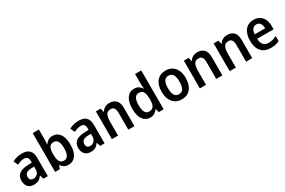

<svg xmlns="http://www.w3.org/2000/svg" viewBox="120 -2002 4827 3254"><g transform="rotate(-30 2533.0 -375.0)"><path d="M274 -553Q466 -553 466 -364V0H379L357 -74H354Q323 -31 287 -10.5Q251 10 192 10Q121 10 80 -34.5Q39 -79 39 -157Q39 -323 263 -331L346 -334V-361Q346 -413 324.5 -436Q303 -459 262 -459Q228 -459 194 -448.5Q160 -438 126 -420L88 -507Q126 -528 174 -540.5Q222 -553 274 -553ZM289 -255Q219 -252 190.5 -227Q162 -202 162 -158Q162 -119 182 -101Q202 -83 234 -83Q282 -83 314 -115.5Q346 -148 346 -209V-257Z M730 -573Q730 -547 728.5 -519.5Q727 -492 725 -472H730Q752 -508 787 -530Q822 -552 874 -552Q962 -552 1014 -480.5Q1066 -409 1066 -272Q1066 -135 1013.5 -62.5Q961 10 872 10Q820 10 786.5 -10Q753 -30 730 -63H722L702 0H609V-760H730ZM839 -452Q777 -452 753.5 -409Q730 -366 730 -284V-268Q730 -180 754.5 -135Q779 -90 841 -90Q890 -90 916.5 -136.5Q943 -183 943 -273Q943 -452 839 -452Z M1385 -553Q1577 -553 1577 -364V0H1490L1468 -74H1465Q1434 -31 1398 -10.5Q1362 10 1303 10Q1232 10 1191 -34.5Q1150 -79 1150 -157Q1150 -323 1374 -331L1457 -334V-361Q1457 -413 1435.5 -436Q1414 -459 1373 -459Q1339 -459 1305 -448.5Q1271 -438 1237 -420L1199 -507Q1237 -528 1285 -540.5Q1333 -553 1385 -553ZM1400 -255Q1330 -252 1301.5 -227Q1273 -202 1273 -158Q1273 -119 1293 -101Q1313 -83 1345 -83Q1393 -83 1425 -115.5Q1457 -148 1457 -209V-257Z M1987 -553Q2069 -553 2115 -505.5Q2161 -458 2161 -357V0H2041V-330Q2041 -390 2020.5 -421Q2000 -452 1955 -452Q1890 -452 1865.5 -406Q1841 -360 1841 -266V0H1720V-543H1814L1830 -471H1837Q1860 -512 1900 -532.5Q1940 -553 1987 -553Z M2468 10Q2380 10 2328 -62Q2276 -134 2276 -271Q2276 -408 2328.5 -480.5Q2381 -553 2469 -553Q2521 -553 2556.5 -531Q2592 -509 2614 -473H2619Q2617 -493 2614.5 -518.5Q2612 -544 2612 -566V-760H2733V0H2638L2618 -68H2612Q2589 -33 2555 -11.5Q2521 10 2468 10ZM2504 -89Q2564 -89 2590 -129.5Q2616 -170 2616 -253V-274Q2616 -362 2591 -407Q2566 -452 2503 -452Q2451 -452 2425 -404.5Q2399 -357 2399 -270Q2399 -89 2504 -89Z M3323 -272Q3323 -143 3261.5 -66.5Q3200 10 3085 10Q3014 10 2961.5 -24.5Q2909 -59 2880 -122.5Q2851 -186 2851 -272Q2851 -404 2912.5 -478.5Q2974 -553 3088 -553Q3158 -553 3211 -520.5Q3264 -488 3293.5 -425.5Q3323 -363 3323 -272ZM2974 -272Q2974 -183 3001 -136.5Q3028 -90 3087 -90Q3146 -90 3173 -136.5Q3200 -183 3200 -272Q3200 -361 3173 -407Q3146 -453 3087 -453Q3027 -453 3000.5 -407Q2974 -361 2974 -272Z M3708 -553Q3790 -553 3836 -505.5Q3882 -458 3882 -357V0H3762V-330Q3762 -390 3741.5 -421Q3721 -452 3676 -452Q3611 -452 3586.5 -406Q3562 -360 3562 -266V0H3441V-543H3535L3551 -471H3558Q3581 -512 3621 -532.5Q3661 -553 3708 -553Z M4292 -553Q4374 -553 4420 -505.5Q4466 -458 4466 -357V0H4346V-330Q4346 -390 4325.5 -421Q4305 -452 4260 -452Q4195 -452 4170.5 -406Q4146 -360 4146 -266V0H4025V-543H4119L4135 -471H4142Q4165 -512 4205 -532.5Q4245 -553 4292 -553Z M4808 -552Q4910 -552 4967 -486Q5024 -420 5024 -307V-242H4703Q4704 -165 4738.5 -125Q4773 -85 4837 -85Q4882 -85 4919.5 -95Q4957 -105 4998 -126V-27Q4960 -8 4920.5 1Q4881 10 4828 10Q4712 10 4646.5 -62Q4581 -134 4581 -267Q4581 -406 4642 -479Q4703 -552 4808 -552ZM4809 -461Q4764 -461 4736.5 -428Q4709 -395 4705 -328H4909Q4908 -386 4884 -423.5Q4860 -461 4809 -461Z"/></g></svg>

Font: Noto Sans SemiCondensed SemiBold
Style: Regular
Weight: 600
Width: 4
Designer: Monotype Design Team
Foundry: Monotype Imaging Inc.
Version: Version 2.013; ttfautohint (v1.8.4.7-5d5b)